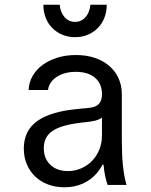

<svg xmlns="http://www.w3.org/2000/svg" viewBox="-20 -783 640 813"><path d="M411.8 -384.6Q411.8 -356.8 398.7 -342.8Q385.6 -328.8 357.2 -326.2L307.4 -321.4Q192.2 -310.4 136.5 -269.5Q80.8 -228.6 80.8 -154.2Q80.8 -117.8 93.5 -87.6Q106.2 -57.4 128.9 -35.7Q151.6 -14 183.3 -2Q215 10 252.8 10Q295.6 10 330.3 -5.5Q365 -21 389.4 -49.1Q413.8 -77.2 427.3 -116.8Q440.8 -156.4 440.8 -205.6L388.4 -85.6H418.4Q420.8 -59 425.2 -37.9Q429.6 -16.8 435.8 0H515.8Q505.2 -35.4 500.5 -82.5Q495.8 -129.6 495.8 -193V-384.4Q495.8 -421.6 481.7 -452.1Q467.6 -482.6 442.1 -504.4Q416.6 -526.2 381 -538.1Q345.4 -550 301.4 -550Q259 -550 223.2 -538.9Q187.4 -527.8 160.6 -508.3Q133.8 -488.8 118.1 -461.4Q102.4 -434 101.2 -402H183.4Q187.6 -436.2 220.3 -457.5Q253 -478.8 301.2 -478.8Q352.8 -478.8 382.3 -453.7Q411.8 -428.6 411.8 -384.6ZM411.8 -313V-210Q411.8 -177.8 400.7 -150.1Q389.6 -122.4 370.2 -102.2Q350.8 -82 324.2 -70.3Q297.6 -58.6 267.6 -58.6Q221 -58.6 193.2 -85.2Q165.4 -111.8 165.4 -155.6Q165.4 -202.8 201.2 -227.8Q237 -252.8 316.2 -262.6L363.8 -268.4Q404 -273.4 423 -295Q442 -316.6 442 -359.8ZM232.8 -763H163.6Q163.6 -733.2 173.4 -708Q183.2 -682.8 201.3 -664.5Q219.4 -646.2 243.9 -635.9Q268.4 -625.6 297.8 -625.6Q327.2 -625.6 351.7 -635.9Q376.2 -646.2 394.3 -664.5Q412.4 -682.8 422.2 -708.1Q432 -733.3 432 -763H362.8Q359.8 -730 342 -710.2Q324.2 -690.4 297.8 -690.4Q271.4 -690.4 253.6 -710.2Q235.8 -730 232.8 -763Z"/></svg>

Font: CommitMonoV142 ExtLt
Style: Regular
Weight: 200
Monospace: yes
Designer: Eigil Nikolajsen
Foundry: Eigil Nikolajsen
Version: Version 1.142